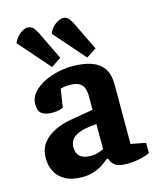

<svg xmlns="http://www.w3.org/2000/svg" viewBox="-113 -820 746 911"><g transform="rotate(-15 260.0 -364.5)"><path d="M174 -530 40 -683Q53 -711 73 -726Q93 -741 109 -741Q129 -741 139.5 -727Q150 -713 158 -696L223 -562ZM347 -530 213 -683Q225 -711 246 -726Q267 -741 282 -741Q302 -741 312.5 -727Q323 -713 331 -696L396 -562ZM179 12Q127 12 94.5 -6.5Q62 -25 47.5 -54.5Q33 -84 33 -118Q33 -164 56 -193.5Q79 -223 117 -241Q155 -259 200 -266L307 -284V-350Q307 -371 301.5 -388.5Q296 -406 280 -416Q264 -426 233 -426Q213 -426 202.5 -424Q192 -422 187 -420L173 -330Q171 -329 156.5 -324.5Q142 -320 120 -320Q88 -320 69.5 -332.5Q51 -345 51 -379Q51 -412 73 -436.5Q95 -461 128.5 -477.5Q162 -494 199 -501.5Q236 -509 266 -509Q320 -509 358.5 -496Q397 -483 418 -453.5Q439 -424 439 -373V-81L512 -67V-16Q509 -15 493 -9Q477 -3 452.5 1.5Q428 6 401 6Q359 6 342 -6.5Q325 -19 318 -41H311Q302 -33 283.5 -20Q265 -7 238.5 2.5Q212 12 179 12ZM243 -75Q265 -75 281 -80.5Q297 -86 307 -91V-214Q250 -210 221.5 -198.5Q193 -187 183 -171Q173 -155 173 -136Q173 -75 243 -75Z"/></g></svg>

Font: Faustina
Style: Bold
Weight: 700
Designer: Alfonso Garcia
Foundry: http://www.omnibus-type.com
Version: Version 1.200